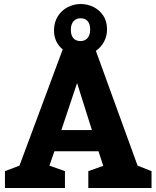

<svg xmlns="http://www.w3.org/2000/svg" viewBox="-20 -947 788 967"><path d="M743.2 0H424.8V-85L500 -111.8L476.1 -185.1H253.9L229 -112.8L307.1 -85V0H4.9V-85L78.1 -112.8L295.9 -698.2Q252 -734.4 252 -793.9Q252 -834 271 -864.5Q290 -895 321 -910.9Q352.1 -926.8 386.2 -926.8Q420.4 -926.8 450.7 -911.9Q481 -897 500 -868.4Q519 -839.8 519 -799.8Q519 -764.6 503.9 -736.8Q488.8 -709 462.9 -690.9L672.9 -112.8L743.2 -85ZM336.9 -796.9Q336.9 -769 349.4 -754.6Q361.8 -740.2 386.2 -740.2Q407.2 -740.2 420.7 -755.1Q434.1 -770 434.1 -797.9Q434.1 -825.7 421.6 -840.3Q409.2 -855 386.2 -855Q363.8 -855 350.3 -840.1Q336.9 -825.2 336.9 -796.9ZM368.2 -528.8 289.1 -292H442.9Z"/></svg>

Font: Kadwa
Style: Bold
Weight: 700
Designer: Sol Matas
Foundry: Sol Matas
Version: Version 1.001;PS 001.000;hotconv 1.0.70;makeotf.lib2.5.58329